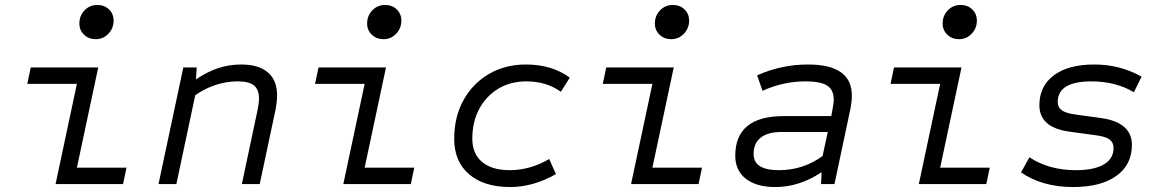

<svg xmlns="http://www.w3.org/2000/svg" viewBox="-20 -742 4680 774"><path d="M204 0 290 -404H90L104 -470H376L290 -66H490L476 0ZM366 -584Q338 -584 319 -602Q300 -620 300 -647Q300 -679 321 -700.5Q342 -722 372 -722Q401 -722 419.5 -704Q438 -686 438 -659Q438 -628 417 -606Q396 -584 366 -584Z M619 0 719 -470H773L770 -422Q814 -452 858.5 -467Q903 -482 952 -482Q1023 -482 1060 -450Q1097 -418 1097 -359Q1097 -343 1095 -327.5Q1093 -312 1091 -301L1027 0H955L1018 -297Q1020 -308 1022 -320Q1024 -332 1024 -345Q1024 -381 1004 -397.5Q984 -414 938 -414Q892 -414 847.5 -399Q803 -384 767 -358L691 0Z M1364 0 1450 -404H1250L1264 -470H1536L1450 -66H1650L1636 0ZM1526 -584Q1498 -584 1479 -602Q1460 -620 1460 -647Q1460 -679 1481 -700.5Q1502 -722 1532 -722Q1561 -722 1579.5 -704Q1598 -686 1598 -659Q1598 -628 1577 -606Q1556 -584 1526 -584Z M2037 12Q1931 12 1871 -39.5Q1811 -91 1811 -182Q1811 -270 1848 -337.5Q1885 -405 1950.5 -443.5Q2016 -482 2100 -482Q2205 -482 2277 -429L2241 -372Q2210 -394 2175.5 -404Q2141 -414 2102 -414Q2038 -414 1989 -384.5Q1940 -355 1912 -303Q1884 -251 1884 -183Q1884 -122 1923.5 -89Q1963 -56 2035 -56Q2117 -56 2194 -101L2221 -40Q2129 12 2037 12Z M2524 0 2610 -404H2410L2424 -470H2696L2610 -66H2810L2796 0ZM2686 -584Q2658 -584 2639 -602Q2620 -620 2620 -647Q2620 -679 2641 -700.5Q2662 -722 2692 -722Q2721 -722 2739.5 -704Q2758 -686 2758 -659Q2758 -628 2737 -606Q2716 -584 2686 -584Z M3105 12Q3029 12 2986.5 -21.5Q2944 -55 2944 -114Q2944 -274 3140 -274H3331L3335 -295Q3337 -308 3339 -319Q3341 -330 3341 -340Q3341 -380 3314.5 -397Q3288 -414 3227 -414Q3138 -414 3054 -376L3032 -438Q3129 -482 3237 -482Q3414 -482 3414 -357Q3414 -332 3408 -302L3344 0H3290L3292 -48Q3203 12 3105 12ZM3120 -56Q3218 -56 3296 -113L3317 -210H3131Q3076 -210 3047 -187.5Q3018 -165 3018 -121Q3018 -56 3120 -56Z M3684 0 3770 -404H3570L3584 -470H3856L3770 -66H3970L3956 0ZM3846 -584Q3818 -584 3799 -602Q3780 -620 3780 -647Q3780 -679 3801 -700.5Q3822 -722 3852 -722Q3881 -722 3899.5 -704Q3918 -686 3918 -659Q3918 -628 3897 -606Q3876 -584 3846 -584Z M4306 12Q4182 12 4096 -47L4130 -108Q4208 -56 4317 -56Q4390 -56 4429.5 -79Q4469 -102 4469 -145Q4469 -168 4452.5 -180Q4436 -192 4396 -197L4293 -211Q4170 -227 4170 -318Q4170 -395 4228.5 -438.5Q4287 -482 4391 -482Q4495 -482 4582 -433L4551 -370Q4515 -392 4471.5 -403Q4428 -414 4381 -414Q4244 -414 4244 -331Q4244 -309 4261 -297Q4278 -285 4318 -280L4420 -266Q4543 -248 4543 -158Q4543 -78 4480.5 -33Q4418 12 4306 12Z"/></svg>

Font: Sometype Mono
Style: Italic
Weight: 400
Italic angle: -12°
Monospace: yes
Designer: Ryoichi Tsunekawa
Foundry: Dharma Type
Version: Version 1.000; ttfautohint (v1.8.3)